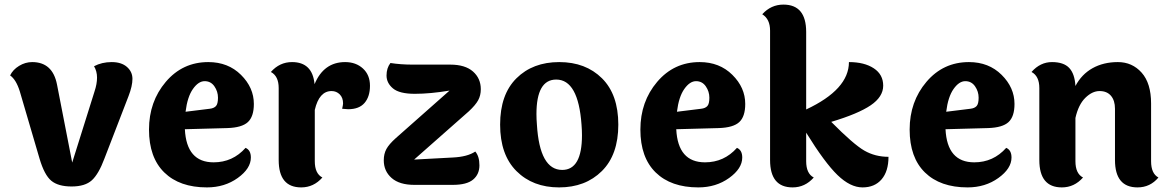

<svg xmlns="http://www.w3.org/2000/svg" viewBox="-20 -804 5098 835"><path d="M391 -406Q402 -439 402 -466.5Q402 -494 389 -516Q423 -534 465.5 -534Q508 -534 532 -513Q556 -492 556 -461Q556 -430 539 -386L434 -114Q409 -47 379.5 -20Q350 7 291.5 7Q233 7 203 -18Q173 -43 152 -114L66 -407Q50 -458 24 -476Q36 -501 63 -517.5Q90 -534 120 -534Q209 -534 228 -436L294 -97Z M787 -318 892 -331Q910 -333 919 -342.5Q928 -352 928 -379Q928 -406 912.5 -428.5Q897 -451 870 -451Q843 -451 819 -417Q795 -383 787 -318ZM909 -98Q992 -98 1048 -161Q1071 -151 1071 -119Q1071 -71 1014 -30Q957 11 880 11Q761 11 694.5 -54Q628 -119 628 -240.5Q628 -362 701 -448Q774 -534 886 -534Q972 -534 1028 -478.5Q1084 -423 1084 -352Q1084 -297 1058 -273Q1032 -249 969 -247L784 -242Q791 -98 909 -98Z M1192 -108V-421Q1192 -473 1158 -491Q1196 -534 1250 -534Q1339 -534 1348 -438Q1388 -534 1481 -534Q1528 -534 1558.5 -506Q1589 -478 1589 -431Q1589 -384 1565.5 -356.5Q1542 -329 1494 -329Q1488 -329 1468 -331Q1472 -349 1472 -354Q1472 -379 1457.5 -393.5Q1443 -408 1422 -408Q1368 -408 1349 -326V-103Q1349 -49 1382 -32Q1344 11 1290 11Q1192 11 1192 -108Z M2047 -145Q2065 -124 2065 -85Q2065 -46 2037.5 -23Q2010 0 1949 0H1782Q1717 0 1683 -30Q1649 -60 1649 -107Q1649 -135 1660.5 -156Q1672 -177 1701 -203L1935 -410Q1851 -396 1784 -396Q1717 -396 1689 -419.5Q1661 -443 1661 -475.5Q1661 -508 1678 -530Q1723 -523 1774 -523H1938Q2003 -523 2037 -493Q2071 -463 2071 -416Q2071 -389 2059.5 -368Q2048 -347 2019 -320L1781 -110L1949 -119Q2013 -122 2047 -145Z M2399 -458Q2313 -458 2313 -308Q2313 -286 2315 -262Q2327 -65 2425 -65Q2511 -65 2511 -216Q2511 -237 2509 -262Q2495 -458 2399 -458ZM2226 -463.5Q2297 -534 2412 -534Q2527 -534 2598 -463.5Q2669 -393 2669 -262Q2669 -131 2597.5 -60Q2526 11 2411.5 11Q2297 11 2226 -60Q2155 -131 2155 -262Q2155 -393 2226 -463.5Z M2924 -318 3029 -331Q3047 -333 3056 -342.5Q3065 -352 3065 -379Q3065 -406 3049.5 -428.5Q3034 -451 3007 -451Q2980 -451 2956 -417Q2932 -383 2924 -318ZM3046 -98Q3129 -98 3185 -161Q3208 -151 3208 -119Q3208 -71 3151 -30Q3094 11 3017 11Q2898 11 2831.5 -54Q2765 -119 2765 -240.5Q2765 -362 2838 -448Q2911 -534 3023 -534Q3109 -534 3165 -478.5Q3221 -423 3221 -352Q3221 -297 3195 -273Q3169 -249 3106 -247L2921 -242Q2928 -98 3046 -98Z M3486 -665V-328Q3672 -415 3672 -534Q3739 -534 3780 -507Q3821 -480 3821 -431.5Q3821 -383 3766.5 -346Q3712 -309 3595 -274Q3692 -176 3739 -149Q3786 -122 3844 -122Q3844 -59 3814 -24Q3784 11 3731 11Q3678 11 3622.5 -42.5Q3567 -96 3486 -227V-103Q3486 -49 3519 -32Q3481 11 3427 11Q3329 11 3329 -108V-671Q3329 -721 3295 -742Q3333 -784 3387 -784Q3486 -784 3486 -665Z M4095 -318 4200 -331Q4218 -333 4227 -342.5Q4236 -352 4236 -379Q4236 -406 4220.5 -428.5Q4205 -451 4178 -451Q4151 -451 4127 -417Q4103 -383 4095 -318ZM4217 -98Q4300 -98 4356 -161Q4379 -151 4379 -119Q4379 -71 4322 -30Q4265 11 4188 11Q4069 11 4002.5 -54Q3936 -119 3936 -240.5Q3936 -362 4009 -448Q4082 -534 4194 -534Q4280 -534 4336 -478.5Q4392 -423 4392 -352Q4392 -297 4366 -273Q4340 -249 4277 -247L4092 -242Q4099 -98 4217 -98Z M4986 -354V-103Q4986 -49 5018 -32Q4982 11 4927 11Q4829 11 4829 -108V-331Q4829 -367 4811.5 -387.5Q4794 -408 4762 -408Q4730 -408 4700 -378.5Q4670 -349 4657 -291V-103Q4657 -49 4690 -32Q4652 11 4598 11Q4500 11 4500 -108V-421Q4500 -473 4466 -491Q4504 -534 4555 -534Q4606 -534 4630 -508.5Q4654 -483 4657 -430Q4684 -481 4731.5 -507.5Q4779 -534 4841.5 -534Q4904 -534 4945 -488Q4986 -442 4986 -354Z"/></svg>

Font: Laila
Style: Bold
Weight: 700
Designer: Hitesh Malaviya
Foundry: Indian Type Foundry
Version: Version 1.302;PS 1.0;hotconv 1.0.78;makeotf.lib2.5.61930; tt